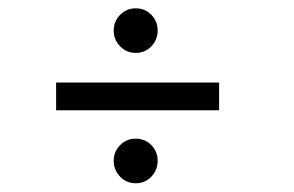

<svg xmlns="http://www.w3.org/2000/svg" viewBox="-20 -530 690 450"><path d="M298 -406Q276.5 -406 261.5 -421.5Q246.5 -437 246.5 -458.5Q246.5 -480 261.5 -495.2Q276.5 -510.5 298 -510.5Q320 -510.5 334.8 -495.2Q349.5 -480 349.5 -458.5Q349.5 -437 334.8 -421.5Q320 -406 298 -406ZM111.5 -271.5V-336.5H493.5V-271.5ZM298 -100.5Q276.5 -100.5 261.5 -116Q246.5 -131.5 246.5 -153.5Q246.5 -174.5 261.5 -189.8Q276.5 -205 298 -205Q320 -205 334.8 -189.8Q349.5 -174.5 349.5 -153.5Q349.5 -131.5 334.8 -116Q320 -100.5 298 -100.5Z"/></svg>

Font: Trispace Light
Style: Regular
Weight: 300
Designer: Tyler Finck
Foundry: Etcetera Type Company
Version: Version 1.210; ttfautohint (v1.8.3)